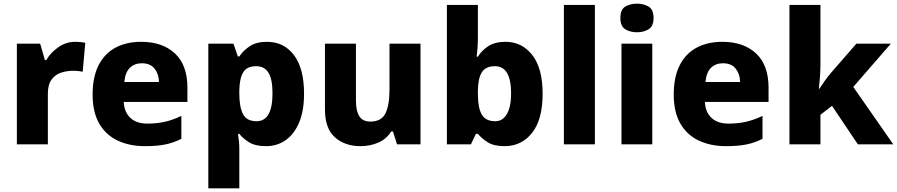

<svg xmlns="http://www.w3.org/2000/svg" viewBox="-20 -880 4891 1047"><path d="M391 -652Q404 -652 420 -650.5Q436 -649 445 -647L431 -489Q422 -491 408 -492.5Q394 -494 377 -494Q345 -494 313.5 -484Q282 -474 261.5 -446.5Q241 -419 241 -368V-93H72V-642H199L225 -552H232Q256 -593 298 -622.5Q340 -652 391 -652Z M750 -652Q866 -652 934 -588.5Q1002 -525 1002 -402V-324H655Q657 -270 690 -238Q723 -206 784 -206Q836 -206 879.5 -216Q923 -226 969 -248V-123Q928 -102 882.5 -92.5Q837 -83 770 -83Q687 -83 622.5 -113Q558 -143 521.5 -205.5Q485 -268 485 -364Q485 -461 518 -525Q551 -589 610.5 -620.5Q670 -652 750 -652ZM753 -535Q714 -535 688.5 -510.5Q663 -486 658 -433H847Q846 -476 823 -505.5Q800 -535 753 -535Z M1436 -652Q1528 -652 1583 -579.5Q1638 -507 1638 -369Q1638 -275 1611 -211.5Q1584 -148 1537.5 -115.5Q1491 -83 1431 -83Q1372 -83 1338.5 -104Q1305 -125 1285 -150H1278Q1281 -131 1283 -110Q1285 -89 1285 -65V147H1116V-642H1253L1277 -572H1285Q1306 -604 1342 -628Q1378 -652 1436 -652ZM1377 -519Q1326 -519 1306 -485.5Q1286 -452 1285 -385V-370Q1285 -297 1305 -258Q1325 -219 1379 -219Q1466 -219 1466 -371Q1466 -448 1444 -483.5Q1422 -519 1377 -519Z M2273 -642V-93H2145L2123 -163H2113Q2087 -121 2042 -102Q1997 -83 1946 -83Q1861 -83 1806.5 -131Q1752 -179 1752 -284V-642H1921V-331Q1921 -275 1939.5 -246Q1958 -217 1999 -217Q2060 -217 2082 -262Q2104 -307 2104 -392V-642Z M2586 -678Q2586 -648 2584 -619.5Q2582 -591 2579 -571H2586Q2607 -605 2643 -628.5Q2679 -652 2737 -652Q2826 -652 2882.5 -580Q2939 -508 2939 -369Q2939 -228 2881.5 -155.5Q2824 -83 2732 -83Q2673 -83 2640 -104Q2607 -125 2586 -150H2575L2548 -93H2417V-853H2586ZM2679 -519Q2629 -519 2608 -486.5Q2587 -454 2586 -387V-366Q2586 -294 2606.5 -256.5Q2627 -219 2681 -219Q2721 -219 2744 -258Q2767 -297 2767 -371Q2767 -519 2679 -519Z M3224 -93H3055V-853H3224Z M3454 -860Q3490 -860 3517 -844Q3544 -828 3544 -782Q3544 -737 3517 -720.5Q3490 -704 3454 -704Q3416 -704 3389.5 -720.5Q3363 -737 3363 -782Q3363 -828 3389.5 -844Q3416 -860 3454 -860ZM3537 -642V-93H3369V-642Z M3919 -652Q4035 -652 4103 -588.5Q4171 -525 4171 -402V-324H3824Q3826 -270 3859 -238Q3892 -206 3953 -206Q4005 -206 4048.5 -216Q4092 -226 4138 -248V-123Q4097 -102 4051.5 -92.5Q4006 -83 3939 -83Q3856 -83 3791.5 -113Q3727 -143 3690.5 -205.5Q3654 -268 3654 -364Q3654 -461 3687 -525Q3720 -589 3779.5 -620.5Q3839 -652 3919 -652ZM3922 -535Q3883 -535 3857.5 -510.5Q3832 -486 3827 -433H4016Q4015 -476 3992 -505.5Q3969 -535 3922 -535Z M4454 -532Q4454 -500 4451.5 -464.5Q4449 -429 4445 -396H4448Q4461 -416 4477.5 -439Q4494 -462 4510 -481L4650 -642H4838L4633 -406L4851 -93H4658L4517 -303L4454 -254V-93H4285V-853H4454Z"/></svg>

Font: Noto Sans Kannada UI ExtraBold
Style: Regular
Weight: 800
Designer: Jelle Bosma - Monotype Design Team
Foundry: Monotype Imaging Inc.
Version: Version 2.005; ttfautohint (v1.8.4.7-5d5b)